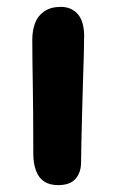

<svg xmlns="http://www.w3.org/2000/svg" viewBox="-20 -529 339 559"><path d="M149 10Q124 10 108 -1Q92 -12 84.5 -33Q77 -54 77 -80Q77 -149 76.5 -197Q76 -245 75.5 -280.5Q75 -316 74.5 -347Q74 -378 74 -413Q74 -440 82 -461.5Q90 -483 109 -496Q128 -509 157 -509Q187 -509 205.5 -489Q224 -469 225 -427Q225 -406 224 -369.5Q223 -333 221.5 -288Q220 -243 219 -198.5Q218 -154 217 -116Q216 -78 216 -56Q216 -27 200 -8.5Q184 10 149 10Z"/></svg>

Font: Shantell Sans Light SemiBold
Style: Regular
Weight: 600
Version: Version 1.008;[ac192a2d6]